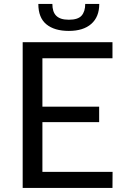

<svg xmlns="http://www.w3.org/2000/svg" viewBox="-20 -924 618 944"><path d="M533.5 -79 533 0H91.5V-716.5H533V-637.5H188.5V-399.5H467.5V-323.5H188.5V-79ZM318.5 -772Q247.5 -772 208 -804.5Q168.5 -837 168.5 -904.5H237.5Q237.5 -886 241.8 -871.8Q246 -857.5 255.5 -847.5Q265 -837.5 280.5 -832.2Q296 -827 318.5 -827Q363.5 -827 381.2 -847.2Q399 -867.5 399 -904.5H468Q468 -841 428.8 -806.5Q389.5 -772 318.5 -772Z"/></svg>

Font: Lato-Regular
Style: Regular
Weight: 400
Designer: Lukasz Dziedzic with Adam Twardoch and Botio Nikoltchev
Foundry: tyPoland Lukasz Dziedzic
Version: Version 2.015; 2015-08-06; http://www.latofonts.com/